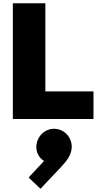

<svg xmlns="http://www.w3.org/2000/svg" viewBox="-20 -732 612 1181"><path d="M59 0H555V-170H259V-712H59ZM156 360 229 429 354 297C396 253 411 225 417 201C434 140 398 80 341 64C280 48 223 85 207 144C194 192 216 238 251 258Z"/></svg>

Font: MV Cash Black
Style: Regular
Weight: 900
Designer: Rodrigo Fuenzalida
Foundry: fragTYPE
Version: Version 1.100;Glyphs 3.1.2 (3151)